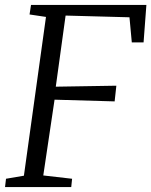

<svg xmlns="http://www.w3.org/2000/svg" viewBox="-22 -763 616 783"><path d="M-1.5 0 2.5 -34 75.5 -46.5 165.5 -694 98.5 -704 104.5 -743H575L563.5 -590H515.5L506 -692.5L245.5 -699.5L205.5 -409.5L452.5 -413.5L445.5 -349.5L200.5 -356.5L154.5 -47.5L272 -34L268.5 0Z"/></svg>

Font: Merriweather 24pt Light
Style: Italic
Weight: 300
Italic angle: -7.8°
Version: Version 2.101